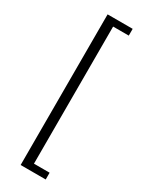

<svg xmlns="http://www.w3.org/2000/svg" viewBox="-219 -730 732 935"><g transform="rotate(30 146.5 -262.5)"><path d="M85 161V-686H226V-648H138V123H226V161Z"/></g></svg>

Font: Chivo Medium Thin
Style: Regular
Weight: 250
Version: Version 2.002